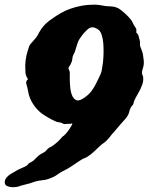

<svg xmlns="http://www.w3.org/2000/svg" viewBox="-30 -759 635 808"><path d="M272.5 -239.3Q264.6 -237.3 259.3 -237.8Q253.9 -238.3 248 -237.3Q239.3 -235.4 234.4 -239.3Q229.5 -243.2 213.9 -245.1Q210.9 -245.1 203.1 -248.5Q195.3 -252 186 -256.8Q176.8 -261.7 168.5 -266.6Q160.2 -271.5 156.2 -274.4Q132.8 -288.1 112.8 -315.9Q92.8 -343.8 87.9 -377Q85 -393.6 81.1 -405.3Q77.1 -417 87.9 -425.8Q78.1 -440.4 77.1 -452.1Q76.2 -463.9 76.2 -483.4Q77.1 -506.8 81.1 -524.4Q85 -542 92.8 -564.5Q94.7 -569.3 99.6 -575.2Q104.5 -581.1 110.4 -587.4Q116.2 -593.8 121.6 -600.6Q127 -607.4 129.9 -613.3Q140.6 -634.8 154.3 -650.4Q168 -666 188.5 -679.7Q206.1 -692.4 224.6 -703.1Q243.2 -713.9 264.6 -721.7Q286.1 -729.5 311.5 -734.4Q336.9 -739.3 369.1 -739.3Q379.9 -739.3 391.6 -737.3Q403.3 -735.4 415 -733.4Q425.8 -732.4 438.5 -731.9Q451.2 -731.4 460 -727.5Q466.8 -725.6 475.6 -719.2Q484.4 -712.9 493.2 -705.1Q502 -697.3 509.3 -689.5Q516.6 -681.6 521.5 -675.8Q524.4 -671.9 526.9 -667Q529.3 -662.1 531.2 -657.2Q537.1 -647.5 541.5 -641.1Q545.9 -634.8 543 -623Q551.8 -614.3 553.2 -607.4Q554.7 -600.6 558.6 -586.9Q559.6 -582 559.1 -576.7Q558.6 -571.3 559.6 -565.4Q562.5 -556.6 565.9 -548.3Q569.3 -540 571.3 -531.2Q573.2 -517.6 574.7 -506.3Q576.2 -495.1 574.2 -482.4Q572.3 -474.6 569.8 -466.8Q567.4 -459 567.4 -452.1Q567.4 -447.3 569.3 -443.8Q571.3 -440.4 572.3 -435.5Q574.2 -418 568.8 -403.3Q563.5 -388.7 556.2 -375Q548.8 -361.3 541 -347.7Q533.2 -334 530.3 -319.3Q517.6 -305.7 514.6 -291Q511.7 -276.4 500 -261.7Q487.3 -247.1 474.6 -232.9Q461.9 -218.8 449.2 -203.1Q441.4 -195.3 435.5 -187Q429.7 -178.7 421.9 -170.9Q415 -163.1 406.2 -157.2Q397.5 -151.4 389.6 -143.6Q377.9 -132.8 365.2 -120.6Q352.5 -108.4 335 -97.7Q331.1 -95.7 326.7 -93.8Q322.3 -91.8 317.4 -89.8Q300.8 -80.1 280.8 -65.9Q260.7 -51.8 241.2 -42Q224.6 -34.2 211.4 -24.4Q198.2 -14.6 181.6 -8.8Q165 -2 147.9 -0.5Q130.9 1 115.2 5.9Q97.7 12.7 80.1 16.6Q62.5 20.5 45.9 26.4Q43 27.3 34.2 28.3Q25.4 29.3 16.1 28.3Q6.8 27.3 -1 23.4Q-8.8 19.5 -9.8 10.7Q-10.7 1 -5.9 -6.8Q-1 -14.6 6.3 -20.5Q13.7 -26.4 21 -30.3Q28.3 -34.2 31.2 -36.1Q45.9 -45.9 65.9 -53.7Q85.9 -61.5 91.8 -72.3Q101.6 -76.2 108.4 -81.5Q115.2 -86.9 120.6 -92.8Q126 -98.6 132.3 -104Q138.7 -109.4 148.4 -114.3Q159.2 -119.1 167 -128.4Q174.8 -137.7 185.5 -141.6Q190.4 -144.5 197.8 -149.9Q205.1 -155.3 212.4 -162.1Q219.7 -168.9 225.1 -174.8Q230.5 -180.7 232.4 -183.6Q238.3 -186.5 246.6 -195.8Q254.9 -205.1 261.7 -215.3Q268.6 -225.6 272.5 -232.9Q276.4 -240.2 272.5 -239.3ZM263.7 -425.8Q263.7 -408.2 265.6 -389.6Q267.6 -371.1 273.4 -357.4Q279.3 -343.8 289.1 -338.4Q298.8 -333 315.4 -341.8Q330.1 -350.6 339.8 -359.4Q349.6 -368.2 356.9 -378.4Q364.3 -388.7 371.1 -401.4Q377.9 -414.1 385.7 -430.7Q390.6 -440.4 393.6 -447.8Q396.5 -455.1 397.9 -461.9Q399.4 -468.8 400.4 -477.1Q401.4 -485.4 403.3 -496.1Q405.3 -513.7 405.8 -534.7Q406.2 -555.7 404.8 -575.2Q403.3 -594.7 398.4 -610.4Q393.6 -626 385.7 -632.8Q378.9 -638.7 368.2 -642.6Q357.4 -646.5 345.7 -640.6Q340.8 -637.7 334 -630.9Q327.1 -624 322.3 -619.1Q317.4 -613.3 312 -605.5Q306.6 -597.7 302.7 -591.8Q297.9 -583 294.4 -571.3Q291 -559.6 287.1 -547.9Q285.2 -540 281.7 -534.2Q278.3 -528.3 276.4 -522.5Q274.4 -514.6 273.9 -507.8Q273.4 -501 269.5 -494.1Q267.6 -487.3 263.7 -482.9Q259.8 -478.5 257.8 -470.7Q263.7 -460.9 263.7 -450.7Q263.7 -440.4 263.7 -425.8Z"/></svg>

Font: Trade Winds
Style: Regular
Weight: 400
Designer: Squid
Foundry: Font Diner, Inc DBA Sideshow
Version: Version 1.000